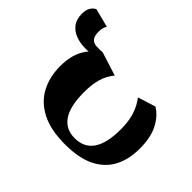

<svg xmlns="http://www.w3.org/2000/svg" viewBox="-228 -1071 1269 1269"><g transform="rotate(-45 407.0 -436.5)"><path d="M590.5 -622.5Q578.5 -666.5 579 -713Q579.5 -759.5 594.5 -799Q609.5 -838.5 641.4 -863Q673.2 -887.5 724.5 -887.5Q757.5 -887.5 780.1 -875.9Q802.7 -864.2 814.5 -840.5L780.5 -709Q771.2 -717 755.4 -721.3Q739.5 -725.5 720.2 -725.5Q679.2 -725.5 661.5 -710.6Q643.7 -695.8 641.6 -669.4Q639.5 -643 642 -609ZM365 14Q264 14 190.3 -24.9Q116.5 -63.8 76 -145.3Q35.5 -226.8 35.5 -355Q35.5 -491 79.9 -576.7Q124.3 -662.5 201.8 -703.2Q279.3 -744 378 -744Q478.5 -744 542.5 -705.9Q606.5 -667.8 642 -609L589.8 -445Q547.5 -480 494.5 -495.5Q441.5 -511 369.8 -511Q237.3 -511 173.4 -467.3Q109.5 -423.5 109.5 -339.8Q109.5 -252.7 172.7 -209Q236 -165.2 366 -164.7Q440.8 -164.5 497.3 -182.7Q553.8 -201 596 -234.2L635.2 -109.2Q601.2 -54.3 534.9 -20.1Q468.5 14 365 14Z"/></g></svg>

Font: Savate ExtraLight
Style: Regular
Weight: 200
Designer: Max Esnée
Foundry: Plomb Type
Version: Version 2.000